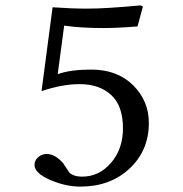

<svg xmlns="http://www.w3.org/2000/svg" viewBox="-20 -680 680 712"><path d="M436 -204Q436 -288 392 -328Q348 -368 276 -368Q210 -368 134 -342L175 -653Q245 -648 304 -648Q373 -648 501 -660L510 -656L490 -582Q417 -576 364 -576Q279 -576 218 -585L194 -405Q241 -422 318 -422Q415 -422 473.5 -364Q532 -306 532 -224Q532 -122 460.5 -55Q389 12 278 12Q223 12 165.5 -13Q108 -38 108 -69Q108 -85 121.5 -97Q135 -109 153 -109Q184 -109 214 -75Q218 -70 225 -58.5Q232 -47 236.5 -41Q241 -35 253.5 -30Q266 -25 285 -25Q348 -25 392 -76.5Q436 -128 436 -204Z"/></svg>

Font: Linux Libertine Mono O
Style: Mono
Weight: 400
Designer: Philipp H. Poll
Foundry: Philipp H. Poll
Version: Version 5.1.7